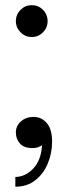

<svg xmlns="http://www.w3.org/2000/svg" viewBox="-20 -550 254 726"><path d="M40 -470Q40 -495 57.8 -512.8Q75.5 -530.5 100 -530.5Q125 -530.5 142.5 -512.8Q160 -495 160 -470Q160 -445.5 142.5 -427.8Q125 -410 100 -410Q75.5 -410 57.8 -427.8Q40 -445.5 40 -470ZM40 -49Q40 -74 59.2 -91Q78.5 -108 107 -108Q136.5 -108 156.8 -84.8Q177 -61.5 177 -14Q177 28.5 161 67.5Q145 106.5 114 131.2Q83 156 38 156V119Q75 119 105.2 87.8Q135.5 56.5 139 -1Q133 3.5 123.8 6.8Q114.5 10 103 10Q71 10 55.5 -7.2Q40 -24.5 40 -49Z"/></svg>

Font: Bodoni* 06pt
Style: Regular
Weight: 400
Version: Version 2.3